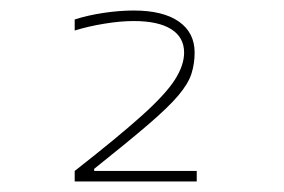

<svg xmlns="http://www.w3.org/2000/svg" viewBox="-20 -755 540 365"><path d="M122 -430Q205 -495 250 -535.5Q295 -576 312.5 -603.5Q330 -631 330 -655Q330 -684 305.5 -699.5Q281 -715 234 -715Q209 -715 178.5 -710Q148 -705 122 -697V-718Q147 -726 177 -730.5Q207 -735 234 -735Q290 -735 320 -714Q350 -693 350 -655Q350 -634 344 -615Q338 -596 319 -573.5Q300 -551 261.5 -518Q223 -485 159 -434V-430H354V-410H122Z"/></svg>

Font: M PLUS 1 Code Thin
Style: Regular
Weight: 250
Designer: Coji Morishita
Foundry: UNDERFOREST DESIGN
Version: Version 1.002